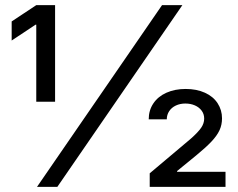

<svg xmlns="http://www.w3.org/2000/svg" viewBox="-20 -727 926 747"><path d="M610.4 -707H689.5L203.1 0H124ZM121.1 -630.9H118.2L25.4 -569.3V-643.6L121.1 -707H194.3V-331.1H121.1ZM562.5 -52.7 710.9 -177.7Q717.8 -183.6 723.6 -188.5Q751 -212.9 762.7 -230Q774.4 -247.1 774.4 -265.6Q774.4 -283.2 764.6 -296.4Q754.9 -309.6 738.3 -316.9Q721.7 -324.2 701.2 -324.2Q680.7 -324.2 664.1 -316.4Q647.5 -308.6 638.2 -294.4Q628.9 -280.3 628.9 -262.7H558.6Q558.6 -297.9 576.7 -324.7Q594.7 -351.6 627.4 -366.2Q660.2 -380.9 702.1 -380.9Q745.1 -380.9 777.3 -366.2Q809.6 -351.6 826.7 -325.2Q843.8 -298.8 843.8 -266.6Q843.8 -241.2 834 -220.2Q824.2 -199.2 803.2 -176.8Q782.2 -154.3 744.1 -123L668.9 -61.5V-58.6H857.4V0H562.5Z"/></svg>

Font: Pretendard Std Variable
Style: Regular
Weight: 400
Designer: Base glyphs from Inter by Rasmus Andersson; Hangeul glyphs from Noto Sans CJK(Source Han Sans) by Jang Soo-young and Kan
Foundry: Kil Hyung-jin
Version: Version 1.309;Glyphs 3.2 (3225)